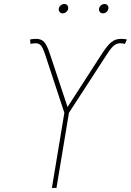

<svg xmlns="http://www.w3.org/2000/svg" viewBox="-20 -921 642 941"><path d="M234.4 0 295.4 -368.2 201.7 -652.3Q189.9 -688.5 179.9 -698.7Q169.9 -709 154.3 -709Q147.9 -709 141.8 -708Q135.7 -707 129.4 -706.1L127.4 -727.5Q135.3 -729 141.6 -729.7Q147.9 -730.5 154.3 -730.5Q182.1 -731.4 196.5 -715.1Q210.9 -698.7 224.1 -658.2L311 -396.5L480 -658.2Q506.3 -698.7 525.9 -714.6Q545.4 -730.5 572.3 -730.5Q580.1 -730.5 587.2 -730Q594.2 -729.5 602.1 -727.5L592.3 -706.1Q586.4 -707 580.6 -708Q574.7 -709 569.3 -709Q553.2 -709 539.3 -698.5Q525.4 -688 502.4 -652.3L317.9 -368.2L256.8 0ZM484.4 -855.5Q475.1 -855.5 469.5 -862.3Q463.9 -869.1 465.3 -878.4Q466.8 -888.2 474.9 -894.8Q482.9 -901.4 492.7 -901.4Q502 -901.4 507.3 -894.8Q512.7 -888.2 511.2 -878.4Q509.8 -869.1 502 -862.3Q494.1 -855.5 484.4 -855.5ZM287.1 -855.5Q277.8 -855.5 272.2 -862.3Q266.6 -869.1 268.1 -878.4Q269.5 -888.2 277.6 -894.8Q285.6 -901.4 295.4 -901.4Q304.7 -901.4 310.1 -894.8Q315.4 -888.2 314 -878.4Q312.5 -869.1 304.7 -862.3Q296.9 -855.5 287.1 -855.5Z"/></svg>

Font: Inter 20pt Thin
Style: Italic
Weight: 250
Italic angle: -9.3988°
Version: Version 4.001;git-66647c0bb